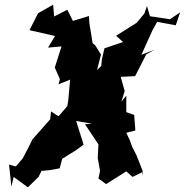

<svg xmlns="http://www.w3.org/2000/svg" viewBox="-20 -768 796 827"><path d="M398 -466 415 -533 390 -573 379 -582 365 -668 363 -699 294 -678 270 -726 213 -697 209 -748 144 -711 107 -638C144 -630 180 -621 217 -613L187 -563L245 -568L216 -477L238 -427L232 -405L282 -425L274 -335L270 -311L232 -267L200 -288L196 -254L120 -168C106 -140 93 -113 78 -86L48 -51L19 -59L29 36L39 -6L100 39L146 -6L159 -32L193 -35L237 -43L248 -84L309 -122L340 -145L308 -247L377 -235L346 -233L406 -143L405 -165L401 -87L411 -32L404 1L437 25L524 -30L551 -6L592 -26L595 -10L594 -33L568 -99L550 -134L540 -162L524 -196L563 -206L558 -273L524 -285V-356L503 -330L517 -376L500 -437L562 -440L610 -534L646 -554L589 -532L637 -638L657 -674L737 -659L756 -715L712 -685L626 -698L613 -742L602 -710L569 -670L480 -614L510 -587L430 -560L419 -513L416 -484Z"/></svg>

Font: Asimov Aggro
Style: It
Weight: 500
Designer: Google
Version: Version 2.000980; 2014